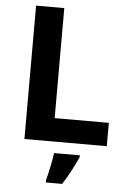

<svg xmlns="http://www.w3.org/2000/svg" viewBox="-61 -759 688 1024"><g transform="rotate(5 282.5 -246.5)"><path d="M90 0V-714H241V-125H531V0ZM392 61V71Q377 104 357 142.5Q337 181 311 221H224V208Q232 179 241 136Q250 93 254 61Z"/></g></svg>

Font: Noto IKEA Arabic
Style: Bold
Weight: 700
Designer: Monotype Design Team
Foundry: Monotype Imaging Inc.
Version: Version 1.200